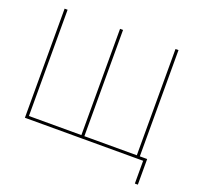

<svg xmlns="http://www.w3.org/2000/svg" viewBox="-147 -890 1248 1204"><g transform="rotate(20 476.5 -288.0)"><path d="M454 0V-728H474V0ZM95 0V-19H466V0ZM84 0V-728H104V0ZM824 0V-728H844V0ZM465 0V-19H886V0ZM873 -19H893V152H873Z"/></g></svg>

Font: Murecho Thin
Style: Regular
Weight: 100
Designer: Neil Summerour
Foundry: Positype
Version: Version 1.010